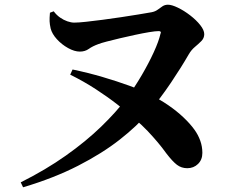

<svg xmlns="http://www.w3.org/2000/svg" viewBox="-20 -760 1040 815"><path d="M68 14Q174 -39 259.5 -99.5Q345 -160 409.5 -222.5Q474 -285 516 -341Q552 -390 582 -441.5Q612 -493 633 -539Q654 -585 661 -616Q664 -622 662 -625Q660 -628 654 -628Q640 -628 613 -623.5Q586 -619 553.5 -612Q521 -605 489 -597.5Q457 -590 432.5 -583.5Q408 -577 398 -573Q373 -564 357 -552.5Q341 -541 319 -541Q296 -541 269 -556Q242 -571 221.5 -593.5Q201 -616 195 -639Q191 -657 190.5 -670Q190 -683 192 -706L208 -712Q220 -696 235 -685.5Q250 -675 266 -669.5Q282 -664 295 -664Q313 -664 345 -667.5Q377 -671 415.5 -676Q454 -681 493.5 -687Q533 -693 567 -698.5Q601 -704 623 -708Q639 -711 649.5 -719Q660 -727 670 -733.5Q680 -740 693 -740Q709 -740 735 -727.5Q761 -715 787 -695Q813 -675 830 -653.5Q847 -632 847 -615Q847 -598 834.5 -585.5Q822 -573 807 -560.5Q792 -548 781 -529Q750 -475 706 -409.5Q662 -344 610 -282Q563 -226 488.5 -167.5Q414 -109 311.5 -56.5Q209 -4 78 35ZM775 -46Q750 -46 731 -60.5Q712 -75 686 -109Q668 -134 649 -156.5Q630 -179 607 -203.5Q584 -228 550 -257Q521 -283 479.5 -315.5Q438 -348 386.5 -381.5Q335 -415 278 -443L288 -465Q355 -451 416 -433Q477 -415 528 -396.5Q579 -378 614 -360Q657 -339 693.5 -314Q730 -289 758.5 -262Q787 -235 805 -210Q821 -188 830 -163Q839 -138 839 -111Q839 -82 820.5 -64Q802 -46 775 -46Z"/></svg>

Font: Noto Serif JP ExtraBold
Style: Regular
Weight: 800
Designer: Ryoko NISHIZUKA 西塚涼子 (kana & ideographs); Frank Grießhammer (Latin, Greek & Cyrillic); Wenlong ZHANG 张文龙 (bopomofo); San
Foundry: Adobe
Version: Version 2.003-H1;hotconv 1.1.1;makeotfexe 2.6.0